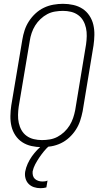

<svg xmlns="http://www.w3.org/2000/svg" viewBox="-20 -763 540 1006"><path d="M199 8Q171 8 144.5 2Q118 -4 96.5 -18Q75 -32 60.5 -54Q46 -76 40 -101.5Q34 -127 34.5 -155Q35 -183 39 -210L97 -555Q101 -580 109 -604.5Q117 -629 131.5 -651.5Q146 -674 166 -692.5Q186 -711 210 -722.5Q234 -734 260 -738.5Q286 -743 310 -743Q338 -743 364.5 -737Q391 -731 412.5 -717Q434 -703 448.5 -681Q463 -659 469 -633.5Q475 -608 474.5 -580Q474 -552 470 -525L413 -180Q408 -155 400 -130.5Q392 -106 377.5 -83.5Q363 -61 343 -42.5Q323 -24 299 -12.5Q275 -1 249 3.5Q223 8 199 8ZM200 -29Q220 -29 241 -32.5Q262 -36 281 -46Q300 -56 316.5 -71.5Q333 -87 344.5 -105.5Q356 -124 363 -144.5Q370 -165 374 -186L431 -531Q434 -552 434.5 -574Q435 -596 430.5 -616.5Q426 -637 416 -654.5Q406 -672 389.5 -684Q373 -696 352.5 -701Q332 -706 310 -706Q290 -706 268.5 -702.5Q247 -699 228 -689Q209 -679 192.5 -663.5Q176 -648 164.5 -629.5Q153 -611 146 -590.5Q139 -570 136 -549L78 -204Q75 -183 74.5 -161Q74 -139 78.5 -118.5Q83 -98 93 -80.5Q103 -63 119.5 -51Q136 -39 157 -34Q178 -29 200 -29ZM192 223Q174 223 157.5 217.5Q141 212 129.5 200Q118 188 113.5 171Q109 154 112 136Q116 115 125 95Q134 75 147 56.5Q160 38 175.5 22Q191 6 209 -8H240L239 0Q223 14 210 30Q197 46 185.5 63Q174 80 164.5 98Q155 116 151 135Q150 146 152.5 156.5Q155 167 162.5 174Q170 181 180.5 184.5Q191 188 203 188Q209 188 216 187Q223 186 229 183L223 219Q216 221 208 222Q200 223 192 223Z"/></svg>

Font: Iosevka Term Curly Extralight
Style: Italic
Weight: 200
Italic angle: -9°
Designer: Belleve Invis
Foundry: Belleve Invis
Version: Version 32.3.0